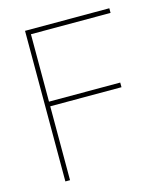

<svg xmlns="http://www.w3.org/2000/svg" viewBox="-109 -812 773 896"><g transform="rotate(-15 277.5 -364.0)"><path d="M95.7 0V-727.5H502.9V-705.1H118.2V-379.4H462.4V-356.9H118.2V0Z"/></g></svg>

Font: Inter 24pt Thin
Style: Regular
Weight: 250
Designer: Rasmus Andersson
Foundry: rsms
Version: Version 4.001;git-66647c0bb